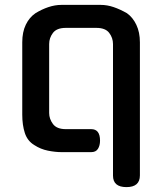

<svg xmlns="http://www.w3.org/2000/svg" viewBox="-20 -622 648 785"><path d="M232 0Q206 0 176 -6Q146 -12 120 -29Q92 -46 81.5 -78.5Q71 -111 71 -153V-449Q71 -491 85.5 -521Q100 -551 125 -568Q151 -584 178 -593Q205 -602 231 -602H392Q418 -602 444.5 -593Q471 -584 499 -568Q523 -551 537.5 -520.5Q552 -490 552 -449V95Q552 143 497 143Q442 143 442 96V-442Q442 -467 426.5 -487.5Q411 -508 374 -508H249Q212 -508 196.5 -487.5Q181 -467 181 -442V-160Q181 -136 196.5 -115Q212 -94 249 -94H353Q389 -94 389 -47Q389 -27 380.5 -13.5Q372 0 353 0Z"/></svg>

Font: Gugi
Style: Regular
Weight: 400
Designer: HBKIM, TJKIM
Foundry: TAE System & Typefaces Co.
Version: Version 3.00